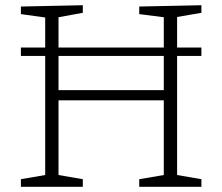

<svg xmlns="http://www.w3.org/2000/svg" viewBox="-20 -715 850 735"><path d="M751 -695V-666L658 -650V-533H751V-501H658V-45L751 -29V0H513V-29L607 -45V-331H204V-45L297 -29V0H60V-29L153 -45V-501H60V-533H153V-648L60 -661V-690L297 -695V-666L204 -649V-533H607V-649L513 -661V-690ZM204 -370H607V-501H204Z"/></svg>

Font: Bitter Pro Light
Style: Regular
Weight: 300
Designer: Sol Matas, and Bitter project Authors
Foundry: Sol Matas
Version: Version 1.010